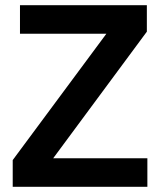

<svg xmlns="http://www.w3.org/2000/svg" viewBox="-20 -720 617 740"><path d="M29 -103 390 -590H57V-700H546V-598L185 -110H548V0H29Z"/></svg>

Font: Moderustic SemiBold
Style: Regular
Weight: 600
Designer: Tural Alisoy
Foundry: TAFT Foundry
Version: Version 2.120